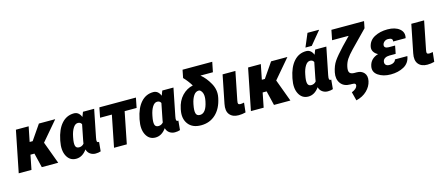

<svg xmlns="http://www.w3.org/2000/svg" viewBox="-57 -1454 5486 2367"><g transform="rotate(-15 2686.0 -271.0)"><path d="M262.7 -184.6H211.9L175.3 0H12.7L118.2 -528.3H280.8L242.7 -338.4H281.2L411.6 -528.3H617.2L618.2 -525.9L411.6 -283.7L516.6 0H307.1Z M878.4 -146.5Q879.4 -162.6 883.8 -180.7L923.8 -382.3Q910.6 -411.1 876 -411.1Q841.8 -411.1 815.7 -369.6Q789.6 -328.1 776.9 -263.2L774.9 -252.9Q760.7 -184.1 769.3 -150.4Q777.8 -116.7 815.9 -116.7Q854 -116.7 878.4 -146.5ZM860.4 -538.1Q922.4 -538.1 950.7 -467.8L974.1 -527.8H1116.7L1047.4 -180.7Q1039.6 -143.6 1043.7 -130.6Q1047.9 -117.7 1064 -117.7Q1068.4 -117.7 1069.8 -119.1L1058.6 0Q1029.3 10.3 992.2 10.3Q954.6 10.3 924.6 -10.3Q894.5 -30.8 883.3 -71.3Q824.7 10.3 744.6 10.3Q664.6 10.3 626 -63.2Q587.4 -136.7 610.8 -252.9L612.8 -263.2Q638.7 -394.5 702.6 -466.3Q766.6 -538.1 860.4 -538.1Z M1625 -402.3H1472.2L1392.1 0H1229L1309.1 -402.3H1158.7L1183.6 -528.3H1649.9Z M1890.6 -146.5Q1891.6 -162.6 1896 -180.7L1936 -382.3Q1922.9 -411.1 1888.2 -411.1Q1854 -411.1 1827.9 -369.6Q1801.8 -328.1 1789.1 -263.2L1787.1 -252.9Q1772.9 -184.1 1781.5 -150.4Q1790 -116.7 1828.1 -116.7Q1866.2 -116.7 1890.6 -146.5ZM1872.6 -538.1Q1934.6 -538.1 1962.9 -467.8L1986.3 -527.8H2128.9L2059.6 -180.7Q2051.8 -143.6 2055.9 -130.6Q2060.1 -117.7 2076.2 -117.7Q2080.6 -117.7 2082 -119.1L2070.8 0Q2041.5 10.3 2004.4 10.3Q1966.8 10.3 1936.8 -10.3Q1906.7 -30.8 1895.5 -71.3Q1836.9 10.3 1756.8 10.3Q1676.8 10.3 1638.2 -63.2Q1599.6 -136.7 1623 -252.9L1625 -263.2Q1650.9 -394.5 1714.8 -466.3Q1778.8 -538.1 1872.6 -538.1Z M2358.9 -116.7Q2436.5 -116.7 2465.3 -258.8L2467.3 -269Q2486.8 -368.7 2434.1 -408.2Q2427.2 -411.1 2418.9 -411.1Q2379.9 -411.1 2353.5 -371.6Q2327.1 -332 2314.5 -269L2312.5 -258.8Q2298.3 -188 2307.9 -152.3Q2317.4 -116.7 2358.9 -116.7ZM2145.5 -239.3 2147.5 -249.5Q2167.5 -350.6 2227.5 -412.8Q2287.6 -475.1 2365.7 -490.7Q2324.7 -558.1 2273.9 -609.9L2293.9 -710.9H2672.9L2647.5 -584H2488.3Q2552.2 -532.7 2600.3 -446.5Q2648.4 -360.4 2630.4 -269L2628.4 -258.8Q2602.5 -131.3 2526.6 -60.5Q2450.7 10.3 2339.8 10.3Q2229 10.3 2176.3 -60.1Q2123.5 -130.4 2145.5 -239.3Z M2921.4 -123.5 2907.7 -1.5Q2863.8 10.3 2818.4 10.3Q2742.2 10.3 2704.3 -36.1Q2666.5 -82.5 2684.6 -170.9L2755.9 -527.8H2919.4L2848.1 -170.9Q2841.3 -139.2 2847.4 -128.2Q2853.5 -117.2 2873.5 -117.2Q2893.6 -117.2 2921.4 -123.5Z M3226.1 -184.6H3175.3L3138.7 0H2976.1L3081.5 -528.3H3244.1L3206.1 -338.4H3244.6L3375 -528.3H3580.6L3581.5 -525.9L3375 -283.7L3480 0H3270.5Z M3779.3 -116.7Q3817.4 -116.7 3841.8 -146.5Q3842.8 -162.6 3847.2 -180.7L3887.2 -382.3Q3874 -411.1 3839.4 -411.1Q3805.2 -411.1 3778.8 -369.6Q3752.4 -328.1 3740.2 -263.2L3738.3 -252.9Q3724.1 -184.1 3732.9 -150.4Q3741.7 -116.7 3779.3 -116.7ZM3823.7 -538.1Q3885.7 -538.1 3914.1 -467.8L3937.5 -527.8H4080.1L4010.7 -180.7Q4003.4 -143.6 4007.3 -130.9Q4011.2 -118.2 4027.3 -117.7Q4031.7 -117.7 4033.2 -119.1L4022 0Q3992.7 10.3 3955.6 10.3Q3918.5 10.3 3888.2 -10.3Q3857.9 -30.8 3846.7 -71.3Q3788.1 10.3 3708 10.3Q3627.9 9.8 3589.4 -63.5Q3550.8 -136.7 3574.2 -252.9L3576.2 -263.2Q3602.1 -394.5 3666 -466.3Q3730 -538.1 3823.7 -538.1ZM3899.4 -751.5H4045.4L4046.4 -749L3908.7 -582.5H3828.1Z M4331.5 -124H4359.4Q4419.9 -124 4452.9 -85.7Q4485.8 -47.4 4472.2 18.1Q4458.5 83.5 4404.8 136Q4351.1 188.5 4266.6 208.5L4238.3 98.1Q4302.7 72.3 4311.5 33.7Q4314.9 16.6 4304.9 8.3Q4294.9 0 4266.1 0H4246.6Q4162.1 0 4122.1 -55.7Q4082 -111.3 4098.6 -193.4Q4115.2 -275.4 4152.8 -330.3Q4190.4 -385.3 4276.9 -477.5L4377.9 -582L4376.5 -585H4168.9L4193.8 -710.9H4610.4L4593.3 -624L4385.7 -411.6Q4329.6 -353.5 4302.7 -312Q4275.9 -270.5 4265.1 -218.8Q4254.4 -167 4270.5 -145.5Q4286.6 -124 4331.5 -124Z M5051.8 -377.9 5050.8 -375H4892.1Q4896.5 -398.9 4882.1 -409.7Q4867.7 -420.4 4838.9 -420.4Q4810.1 -420.4 4790.8 -404.5Q4771.5 -388.7 4767.1 -366.7Q4762.7 -344.7 4777.3 -332.8Q4792 -320.8 4822.3 -320.8H4902.3L4895.5 -287.1H4896L4882.3 -219.7H4802.2Q4770 -219.7 4746.1 -206.1Q4722.2 -192.4 4717.3 -166Q4712.4 -139.6 4727.1 -123.5Q4741.7 -107.4 4774.9 -107.4Q4808.1 -107.4 4829.8 -121.1Q4851.6 -134.8 4856 -156.2H5013.2L5014.2 -153.3Q4999.5 -68.4 4928 -29.3Q4856.4 9.8 4760.7 9.8Q4665 9.8 4601.3 -33.7Q4537.6 -77.1 4552.2 -149.4Q4570.8 -243.2 4671.9 -273.4Q4635.7 -291.5 4618.4 -320.8Q4601.1 -350.1 4607.9 -383.8Q4623.5 -461.4 4694.3 -499.5Q4765.1 -537.6 4861.8 -537.6Q4958.5 -537.6 5013.4 -493.2Q5068.4 -448.7 5051.8 -377.9Z M5330.1 -123.5 5316.4 -1.5Q5272.5 10.3 5227.1 10.3Q5150.9 10.3 5113 -36.1Q5075.2 -82.5 5093.3 -170.9L5164.6 -527.8H5328.1L5256.8 -170.9Q5250 -139.2 5256.1 -128.2Q5262.2 -117.2 5282.2 -117.2Q5302.2 -117.2 5330.1 -123.5Z"/></g></svg>

Font: Roboto-BlackItalic
Style: Italic
Weight: 900
Italic angle: -12°
Designer: Google
Version: Version 1.100141; 2013